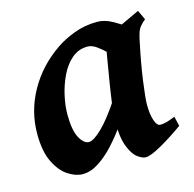

<svg xmlns="http://www.w3.org/2000/svg" viewBox="-74 -495 592 587"><g transform="rotate(-15 222.5 -201.0)"><path d="M441.9 -48.3Q404.3 -21.5 369.4 -1.7Q334.5 18.1 318.4 18.1Q307.6 18.1 292.7 6.8Q277.8 -4.4 266.8 -33.4Q255.9 -62.5 255.9 -114.7Q255.9 -127.9 260 -159.9Q264.2 -191.9 270.3 -230Q276.4 -268.1 282 -300.3Q287.6 -332.5 290 -345.7Q293 -359.4 314.7 -372.8Q336.4 -386.2 363.8 -398.4Q391.1 -410.6 411.1 -420.4L425.3 -390.1Q410.6 -377.9 404.1 -367.7Q397.5 -357.4 391.6 -327.1Q377.9 -262.7 370.6 -209.2Q363.3 -155.8 363.3 -136.2Q363.3 -106.4 369.9 -86.4Q376.5 -66.4 387.2 -66.4Q396 -66.4 406.5 -69.1Q417 -71.8 434.6 -79.1ZM397.9 -367.7Q385.7 -358.9 373.5 -338.9Q361.3 -318.8 351.1 -301.5Q340.8 -284.2 333 -284.2Q327.1 -284.2 316.2 -294.9Q305.2 -305.7 291 -319.8Q276.9 -334 261.7 -344.7Q246.6 -355.5 231.9 -355Q203.6 -354.5 182.6 -335.9Q161.6 -317.4 147.9 -288.6Q134.3 -259.8 127.4 -228.3Q120.6 -196.8 120.6 -169.9Q120.6 -120.1 133.8 -95.9Q147 -71.8 163.1 -71.8Q177.7 -71.8 205.6 -98.9Q233.4 -126 269 -180.2L261.2 -92.3Q242.2 -65.4 218.8 -40Q195.3 -14.6 169.9 1.7Q144.5 18.1 119.1 18.1Q97.7 18.1 73.7 2.7Q49.8 -12.7 33 -46.6Q16.1 -80.6 16.1 -136.7Q16.1 -208 51.3 -271.2Q86.4 -334.5 149.9 -377.9Q173.8 -394.5 208.3 -407.5Q242.7 -420.4 281.2 -420.4Q304.7 -420.4 327.6 -407.7Q350.6 -395 369.1 -382.1Q387.7 -369.1 397.9 -367.7Z"/></g></svg>

Font: Dai Banna SIL SemiBold
Style: Italic
Weight: 600
Italic angle: -11°
Designer: Victor Gaultney
Foundry: SIL International
Version: Version 4.000